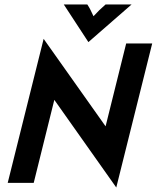

<svg xmlns="http://www.w3.org/2000/svg" viewBox="-20 -820 702 861"><path d="M501.4 20.8 223.6 -372.2 131.2 0H14.6L175.7 -645.8L453.5 -253.5L545.8 -625H662.5ZM376.4 -631.2 266 -800H371.5Q379.9 -787.5 386.1 -775Q392.4 -762.5 399.3 -747.2Q413.2 -762.5 426 -775Q438.9 -787.5 453.5 -800H570.1Z"/></svg>

Font: Afacad
Style: Italic
Weight: 400
Italic angle: -14°
Designer: Kristian Moeller
Foundry: Dicotype
Version: Version 1.000